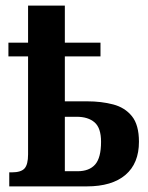

<svg xmlns="http://www.w3.org/2000/svg" viewBox="-20 -664 529 684"><path d="M13 0V-50H22Q55 -50 67.5 -64Q80 -78 80 -114V-463H10V-512H80V-644H211V-512H338V-463H211V-303H291Q341 -303 383 -292Q425 -281 450 -250Q475 -219 475 -159Q475 -82 427 -41Q379 0 289 0ZM256 -54Q298 -54 319 -78Q340 -102 340 -159Q340 -208 317 -228Q294 -248 253 -248H211V-54Z"/></svg>

Font: Noto Serif ExtraCondensed
Style: Bold
Weight: 700
Width: 2
Designer: Monotype Design Team
Foundry: Monotype Imaging Inc.
Version: Version 2.014; ttfautohint (v1.8.4.7-5d5b)